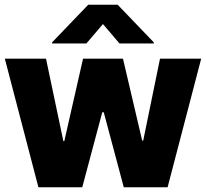

<svg xmlns="http://www.w3.org/2000/svg" viewBox="-20 -795 874 815"><path d="M143.1 0 0.5 -545.9H175.3L249 -195.8H252.9L332.5 -545.9H502L583.5 -198.2H587.9L659.2 -545.9H834L691.4 0H505.4L420.4 -318.4H414.1L329.1 0ZM487.3 -610.4 417 -692.9 346.7 -610.4H201.2V-615.2L354.5 -774.9H479.5L632.8 -615.2V-610.4Z"/></svg>

Font: Inter Tight ExtraBold
Style: Regular
Weight: 800
Designer: Rasmus Andersson
Foundry: rsms
Version: Version 3.004; ttfautohint (v1.8.4.7-5d5b)